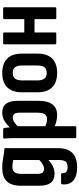

<svg xmlns="http://www.w3.org/2000/svg" viewBox="502 -1044 734 1779"><g transform="rotate(-90 869.5 -154.0)"><path d="M211.1 193Q125.1 193 85.5 157Q45.9 121 51.4 57.9Q51.9 49.9 55.6 47.2Q59.3 44.5 64.3 44.5H144.2Q148.6 44.5 151.6 47Q154.6 49.4 154.6 56.9Q154.1 81.1 168 93Q181.8 104.9 211.6 104.9Q248.4 104.9 262.6 85.7Q276.8 66.6 276.8 26.2V-19.4Q276.8 -34 276.8 -46.6Q276.8 -59.2 277.3 -71.2L275.8 -72.2Q246.3 -44.1 215.3 -30.1Q184.3 -16 150.8 -16Q93.8 -16 66.1 -51Q38.3 -86 38.3 -158.6V-325.3Q38.3 -415.8 79.5 -458.3Q120.6 -500.8 204.3 -500.8Q254.9 -500.8 297.6 -492Q340.4 -483.3 386.8 -479.8V15.9Q386.8 76.1 366.9 115.3Q347 154.4 308 173.7Q268.9 193 211.1 193ZM195.3 -113.3Q214.5 -113.3 234.3 -124.2Q254 -135.2 276.8 -157.1V-398.8Q262.2 -402.3 245.7 -404.6Q229.2 -406.8 214.6 -406.8Q179.2 -406.8 163.8 -386.4Q148.3 -365.9 148.3 -321.3V-175.6Q148.3 -143.2 159.5 -128.2Q170.6 -113.3 195.3 -113.3Z M693 8Q664.4 8 632.2 0Q600 -8 577 -21.6L576 -109.2Q593.6 -98.6 615.1 -92Q636.5 -85.5 655.7 -85.5Q686 -85.5 700.7 -106.7Q715.4 -127.9 715.4 -173.5V-338.3Q715.4 -372.2 705 -387.6Q694.6 -403 670.4 -403Q648.2 -403 625.2 -387.8Q602.2 -372.6 575.9 -344.2L565.2 -416.9Q600.2 -454.5 635.4 -477.6Q670.6 -500.8 715.9 -500.8Q770.9 -500.8 798.1 -465.5Q825.4 -430.3 825.4 -354.8V-167Q825.4 -78.1 791.6 -35.1Q757.9 8 693 8ZM490.3 185Q479.9 185 479.9 174.1V-371.6Q479.9 -403.6 478.9 -430.8Q477.9 -458 475.9 -479.4Q474.4 -492.3 485.3 -492.3H563.2Q572.2 -492.3 573.6 -482.3Q575.6 -469.9 577.9 -448.9Q580.1 -428 580.6 -411L589.9 -370.3V174.1Q589.9 185 579.5 185Z M1083.6 8Q997.4 8 950.9 -37.9Q904.3 -83.8 904.3 -174.2V-318Q904.3 -408.5 950.6 -454.6Q996.8 -500.8 1083.6 -500.8Q1170.3 -500.8 1216.6 -454.6Q1262.8 -408.5 1262.8 -318V-174.2Q1262.8 -83.8 1216.8 -37.9Q1170.8 8 1083.6 8ZM1083.6 -88.8Q1120.5 -88.8 1136.7 -110.3Q1152.8 -131.8 1152.8 -178.7V-313.1Q1152.8 -361 1136.7 -382.2Q1120.5 -403.5 1083.6 -403.5Q1047.7 -403.5 1031 -382.2Q1014.3 -361 1014.3 -313.1V-178.7Q1014.3 -131.8 1031 -110.3Q1047.7 -88.8 1083.6 -88.8Z M1592.7 0Q1582.3 0 1582.3 -10.9V-481.4Q1582.3 -492.3 1592.7 -492.3H1681.9Q1692.3 -492.3 1692.3 -481.4V-10.9Q1692.3 0 1681.9 0ZM1359.3 0Q1348.9 0 1348.9 -10.9V-481.4Q1348.9 -492.3 1359.3 -492.3H1448.5Q1458.9 -492.3 1458.9 -481.4V-10.9Q1458.9 0 1448.5 0ZM1444.6 -201.6V-296.5H1600.7V-201.6Z"/></g></svg>

Font: Sofia Sans Condensed
Style: Regular
Weight: 400
Designer: Botio Nikoltchev, Ani Petrova
Foundry: lettersoup
Version: Version 4.100